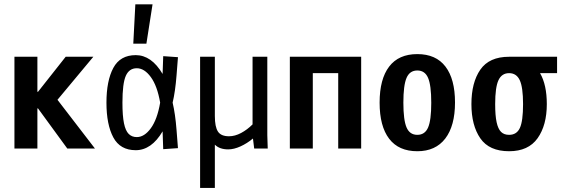

<svg xmlns="http://www.w3.org/2000/svg" viewBox="-20 -708 2675 915"><path d="M48.8 -437.5H158.2V-270.5H161.1L293 -437.5H424.8L253.9 -232.4L432.6 0H300.8L161.1 -191.4H158.2V0H48.8Z M627 7.8Q552.7 7.8 520 -53.2Q487.3 -114.3 487.3 -218.8Q487.3 -323.2 520 -384.3Q552.7 -445.3 627 -445.3Q664.1 -445.3 696.3 -422.9Q728.5 -400.4 754.9 -355.5L757.8 -440.4L828.1 -435.5L821.3 -348.6Q815.4 -272.5 802.7 -218.8Q815.4 -165 821.3 -88.9L828.1 -2L757.8 2.9L754.9 -82Q728.5 -37.1 696.3 -14.6Q664.1 7.8 627 7.8ZM631.8 -54.7Q668 -54.7 698.7 -96.7Q729.5 -138.7 743.2 -218.8Q729.5 -298.8 698.7 -340.8Q668 -382.8 631.8 -382.8Q595.7 -382.8 579.6 -346.7Q563.5 -310.5 563.5 -218.8Q563.5 -156.2 570.8 -120.6Q578.1 -85 593.3 -69.8Q608.4 -54.7 631.8 -54.7ZM707 -687.5 677.7 -500H615.2L625 -687.5Z M1191.4 0 1185.5 -47.9Q1157.2 -24.4 1126 -10.3Q1094.7 3.9 1067.4 3.9Q1026.4 3.9 1003.9 -18.6V187.5H933.6V-437.5H1003.9V-155.3Q1003.9 -103.5 1018.6 -81.1Q1033.2 -58.6 1071.3 -58.6Q1099.6 -58.6 1128.9 -74.2Q1158.2 -89.8 1183.6 -115.2V-437.5H1253.9V-63.5L1255.9 0Z M1591.8 0V-359.4H1470.7V0H1361.3V-437.5H1701.2V0Z M1968.8 12.7Q1879.9 12.7 1834.5 -46.9Q1789.1 -106.4 1789.1 -218.8Q1789.1 -331.1 1834.5 -390.6Q1879.9 -450.2 1968.8 -450.2Q2057.6 -450.2 2103 -390.6Q2148.4 -331.1 2148.4 -219.7Q2148.4 -108.4 2102.1 -47.9Q2055.7 12.7 1968.8 12.7ZM1968.8 -65.4Q2004.9 -65.4 2020 -100.1Q2035.2 -134.8 2035.2 -218.3Q2035.2 -301.8 2020 -336.9Q2004.9 -372.1 1968.8 -372.1Q1932.6 -372.1 1917.5 -336.9Q1902.3 -301.8 1902.3 -218.8Q1902.3 -135.7 1917.5 -100.6Q1932.6 -65.4 1968.8 -65.4Z M2406.2 12.7Q2311.5 12.7 2269 -48.8Q2226.6 -110.4 2226.6 -211.9Q2226.6 -314.5 2269 -376Q2311.5 -437.5 2406.2 -437.5H2634.8V-359.4H2553.7Q2585.9 -303.7 2585.9 -211.9Q2585.9 -111.3 2542 -49.3Q2498 12.7 2406.2 12.7ZM2406.2 -65.4Q2442.4 -65.4 2457.5 -98.1Q2472.7 -130.9 2472.7 -211.9Q2472.7 -292 2457 -325.7Q2441.4 -359.4 2406.2 -359.4Q2371.1 -359.4 2355.5 -325.7Q2339.8 -292 2339.8 -211.9Q2339.8 -157.2 2346.7 -125.5Q2353.5 -93.8 2367.7 -79.6Q2381.8 -65.4 2406.2 -65.4Z"/></svg>

Font: Sudo Variable
Style: Regular
Weight: 400
Monospace: yes
Designer: Jens Kutilek
Foundry: Jens Kutilek
Version: Version 0.040